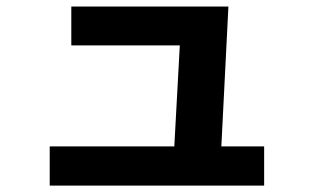

<svg xmlns="http://www.w3.org/2000/svg" viewBox="-20 -578 978 598"><path d="M134.8 -122.1H522.9L540 -436.5H202.1V-557.6H691.4L669.4 -122.1H802.7V0H134.8Z"/></svg>

Font: Pretendard ExtraBold
Style: Regular
Weight: 800
Designer: Base glyphs from Inter by Rasmus Andersson; Hangeul glyphs from Noto Sans CJK(Source Han Sans) by Jang Soo-young and Kan
Foundry: Kil Hyung-jin
Version: Version 1.309